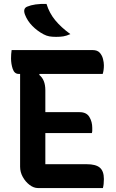

<svg xmlns="http://www.w3.org/2000/svg" viewBox="-20 -954 590 974"><path d="M173 0Q151 0 130 -16Q109 -32 95.5 -56.5Q82 -81 82 -108V-579H75Q53 -579 44.5 -604.5Q36 -630 36 -658Q36 -679 39 -700H450Q474 -700 486 -686.5Q498 -673 502.5 -655Q507 -637 507 -623Q507 -597 501 -579H181L179 -574Q210 -550 210 -496V-385H384Q419 -385 433.5 -360.5Q448 -336 448 -306Q448 -297 448 -291Q448 -285 446 -279H210V-121H420Q466 -121 486.5 -103.5Q507 -86 507 -46Q507 -18 502 0ZM216 -934Q230 -888 260 -851.5Q290 -815 337 -781Q317 -772 301 -769.5Q285 -767 265 -767Q245 -767 230.5 -769.5Q216 -772 201 -780Q169 -797 144 -822.5Q119 -848 107 -879Q95 -910 117 -920Q136 -928 160.5 -931.5Q185 -935 216 -934Z"/></svg>

Font: Recursive Sn Csl St SmB
Style: Regular
Weight: 600
Version: Version 1.079;hotconv 1.0.112;makeotfexe 2.5.65598; ttfautoh